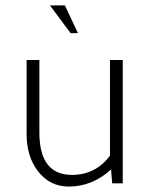

<svg xmlns="http://www.w3.org/2000/svg" viewBox="-20 -675 574 707"><path d="M240 -553 164 -655H219L267 -553ZM389 -51Q320 12 233 12Q162 12 118 -47Q78 -100 78 -182V-454H125V-187Q125 -31 245 -31Q332 -31 385 -102V-454H432V0H393Z"/></svg>

Font: TajawalTap
Style: Regular
Weight: 300
Designer: Boutros Fonts
Foundry: Created by Boutros International 2017
Version: Version 2.700